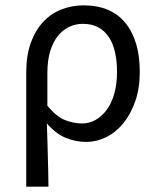

<svg xmlns="http://www.w3.org/2000/svg" viewBox="-20 -518 589 717"><path d="M78 179V-248Q78 -311 95 -358Q112 -405 141 -436Q170 -467 209 -482.5Q248 -498 292 -498Q395 -498 448.5 -432Q502 -366 502 -250Q502 -188 485 -139.5Q468 -91 440 -57Q412 -23 376 -5.5Q340 12 302 12Q263 12 226 -3Q189 -18 155 -57Q156 -24 157 4.5Q158 33 158.5 61Q159 89 160 118Q161 147 161 179ZM287 -57Q314 -57 337.5 -70.5Q361 -84 379 -108.5Q397 -133 407 -169Q417 -205 417 -250Q417 -290 409.5 -323Q402 -356 386.5 -379.5Q371 -403 347 -416Q323 -429 289 -429Q262 -429 238 -417.5Q214 -406 196 -383.5Q178 -361 167.5 -327Q157 -293 157 -247V-123Q191 -82 223 -69.5Q255 -57 287 -57Z"/></svg>

Font: CV Source Sans
Style: Regular
Weight: 400
Designer: Paul D. Hunt
Foundry: Adobe Systems Incorporated
Version: Version 3.001